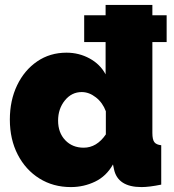

<svg xmlns="http://www.w3.org/2000/svg" viewBox="-20 -750 705 780"><path d="M20 -264Q20 -342 49.5 -403.5Q79 -465 131 -500.5Q183 -536 250 -536Q301 -536 344 -512.5Q387 -489 409 -448V-579H322V-688H409V-730H599V-688H657V-579H599V-210Q599 -183 607 -172.5Q615 -162 635 -160V0Q586 10 555 10Q458 10 443 -63L439 -82Q412 -34 366 -12Q320 10 268 10Q196 10 140 -25Q84 -60 52 -122Q20 -184 20 -264ZM410 -204V-298Q397 -333 369.5 -354.5Q342 -376 312 -376Q271 -376 243.5 -342Q216 -308 216 -260Q216 -211 245 -180.5Q274 -150 320 -150Q373 -150 410 -204Z"/></svg>

Font: Raleway Black
Style: Regular
Weight: 900
Designer: Matt McInerney, Pablo Impallari, Rodrigo Fuenzalida
Foundry: Matt McInerney, Pablo Impallari, Rodrigo Fuenzalida
Version: Version 4.026